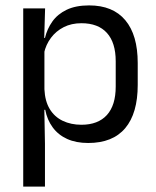

<svg xmlns="http://www.w3.org/2000/svg" viewBox="-20 -519 577 711"><path d="M306.5 10.5Q261.5 10.5 228.5 -4.5Q195.5 -19.5 175 -47.5Q154.5 -75.5 147.5 -112.5H121L144.5 -188.5Q146.5 -144.5 164.2 -115.2Q182 -86 212.5 -71.5Q243 -57 281.5 -57Q343 -57 375.8 -93Q408.5 -129 408.5 -198.5V-292Q408.5 -361 376 -397Q343.5 -433 281.5 -433Q244.5 -433 216 -418.5Q187.5 -404 168.8 -379Q150 -354 143 -322L123 -378.5H146.5Q154.5 -412 173.8 -439.2Q193 -466.5 226.8 -482.8Q260.5 -499 310 -499Q398 -499 444 -444.2Q490 -389.5 490 -285.5V-204.5Q490 -99.5 443.8 -44.5Q397.5 10.5 306.5 10.5ZM66 172V-488H147L143.5 -370.5L144.5 -345.5V-140L144 -123.5L146.5 13.5V172Z"/></svg>

Font: Anek Odia Medium
Style: Regular
Weight: 400
Version: Version 1.003